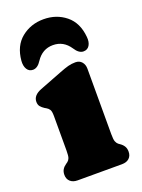

<svg xmlns="http://www.w3.org/2000/svg" viewBox="-139 -790 630 854"><g transform="rotate(-20 176.0 -363.0)"><path d="M287 -452V-142Q287 -116.5 290.8 -107Q294.5 -97.5 301 -92L308 -87Q320 -79 326.5 -68.5Q333 -58 333 -43Q333 -23 320.5 -11.5Q308 0 286 0H76Q54.5 0 41.8 -11.5Q29 -23 29 -43Q29 -58 35.5 -68.5Q42 -79 54 -87L61 -92Q68 -97.5 71.5 -107Q75 -116.5 75 -142V-305Q75 -327.5 69.5 -335.8Q64 -344 55 -349L48 -353Q37 -360 30 -368.5Q23 -377 23 -391Q23 -421.5 63 -437L169 -478Q194.5 -488 211 -492.5Q227.5 -497 246 -497Q265 -497 276 -484.2Q287 -471.5 287 -452ZM178 -603Q128 -603 98.5 -558.5Q80.5 -530 58.5 -530Q40 -530 30.5 -545.5Q21 -561 23 -585.5Q29 -654 73.2 -689.8Q117.5 -725.5 178 -725.5Q239 -725.5 283 -689.8Q327 -654 333 -585.5Q335.5 -561 326 -545.5Q316.5 -530 297.5 -530Q275.5 -530 257.5 -558.5Q228 -603 178 -603Z"/></g></svg>

Font: Fraunces 9pt SuperSoft Black
Style: Regular
Weight: 900
Version: Version 1.000;[b76b70a41]